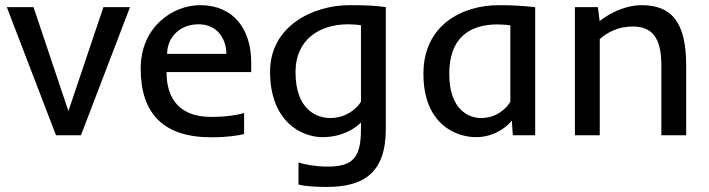

<svg xmlns="http://www.w3.org/2000/svg" viewBox="-20 -532 2789 755"><path d="M111.8 -503.9H6.8L200.2 0H298.3L491.2 -503.9H386.7L249 -95.2Z M809.6 7.8C876 7.8 915 1 939.9 -4.9V-87.4C914.6 -80.6 875 -72.3 810.1 -72.3C668 -72.3 634.8 -165.5 634.8 -248.5H967.8V-286.6C967.8 -415.5 899.9 -511.7 767.1 -511.7C659.2 -511.7 533.2 -426.3 533.2 -262.2C533.2 -85.4 623 7.8 809.6 7.8ZM760.7 -436.5C836.9 -436.5 870.1 -376.5 870.1 -320.3H637.2C637.2 -380.4 682.6 -436.5 760.7 -436.5Z M1264.2 123C1223.1 123 1171.9 114.3 1153.8 106.4V193.4C1178.7 201.2 1230.5 203.1 1265.1 203.1C1405.8 203.1 1497.1 151.4 1497.1 -24.4V-503.9C1456.5 -509.8 1419.9 -511.7 1354.5 -511.7C1210.4 -511.7 1041 -429.2 1042 -248.5C1043 -51.3 1167.5 7.3 1248.5 7.3C1325.7 7.3 1377.9 -27.8 1399.4 -50.3V-24.4C1399.4 84 1371.6 124.5 1264.2 123ZM1278.8 -67.9C1226.6 -67.9 1142.1 -99.1 1142.1 -248.5C1142.1 -378.4 1238.3 -436.5 1349.6 -436.5C1365.2 -436.5 1389.6 -434.6 1399.4 -432.6V-132.3C1387.2 -109.4 1343.8 -67.9 1278.8 -67.9Z M1996.6 0H2084.5V-503.9C2043.9 -507.8 2007.3 -511.7 1941.9 -511.7C1797.9 -511.7 1645 -434.1 1645 -241.7C1645 -45.9 1770 7.3 1852.5 7.3C1926.3 7.3 1977.5 -37.1 1992.7 -58.1ZM1872.1 -67.9C1823.2 -67.9 1746.6 -100.1 1746.6 -241.7C1746.6 -379.4 1821.8 -436 1937 -436C1952.6 -436 1977.1 -434.1 1986.8 -432.1V-132.3C1974.6 -109.4 1935.1 -67.9 1872.1 -67.9Z M2678.2 0V-275.4C2678.2 -446.8 2619.6 -511.7 2502.4 -511.7C2454.1 -511.7 2392.1 -491.7 2337.9 -449.2L2331.1 -503.9H2240.7V0H2338.4V-378.4C2369.1 -405.3 2411.1 -427.7 2467.8 -427.7C2538.1 -427.7 2580.6 -391.6 2580.6 -275.4V0Z"/></svg>

Font: Inder
Style: Regular
Weight: 400
Designer: Irina Smirnova
Foundry: Irina Smirnova
Version: Version 1.001